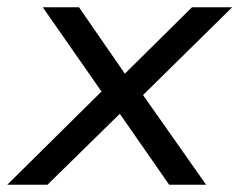

<svg xmlns="http://www.w3.org/2000/svg" viewBox="-36 -510 661 530"><path d="M-16 0 262 -275 264 -229 82 -490H182L316 -296H298L494 -490H605L342 -231L341 -273L533 0H431L287 -207H306L95 0Z"/></svg>

Font: Nunito Sans 10pt SemiExpanded
Style: Italic
Weight: 400
Width: 6
Italic angle: -9°
Designer: Vernon Adams
Foundry: Vernon Adams
Version: Version 3.101;gftools[0.9.27]